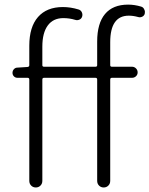

<svg xmlns="http://www.w3.org/2000/svg" viewBox="-20 -828 660 848"><path d="M603.5 -798.8Q613.3 -795.9 617.2 -786.1Q620.1 -780.3 620.1 -775.4Q620.1 -771.5 619.1 -766.6Q616.2 -757.8 607.4 -753.9Q598.6 -750 589.8 -752.9Q568.4 -758.8 548.8 -758.8Q466.8 -758.8 466.8 -641.6V-540Q466.8 -533.2 474.6 -533.2H563.5Q573.2 -533.2 580.6 -525.9Q587.9 -518.6 587.9 -508.3Q587.9 -498 580.6 -491.2Q573.2 -484.4 563.5 -484.4H474.6Q466.8 -484.4 466.8 -476.6V-29.3Q466.8 -16.6 458.5 -8.3Q450.2 0 438 0Q425.8 0 417.5 -8.3Q409.2 -16.6 409.2 -29.3V-476.6Q409.2 -484.4 401.4 -484.4H174.8Q167 -484.4 167 -476.6V-29.3Q167 -16.6 158.7 -8.3Q150.4 0 138.2 0Q126 0 117.7 -8.3Q109.4 -16.6 109.4 -29.3V-476.6Q109.4 -484.4 101.6 -484.4H56.6Q47.9 -484.4 41.5 -490.7Q35.2 -497.1 35.2 -506.3Q35.2 -515.6 41.5 -522.5Q47.9 -529.3 56.6 -529.3L101.6 -532.2Q109.4 -533.2 109.4 -540V-626Q109.4 -709 147.9 -752.9Q186.5 -796.9 257.8 -796.9Q292 -796.9 327.1 -786.1Q336.9 -783.2 341.3 -773.9Q345.7 -764.6 342.8 -754.9Q339.8 -745.1 330.6 -741.2Q321.3 -737.3 312.5 -740.2Q287.1 -748 259.8 -748Q214.8 -748 190.9 -715.3Q167 -682.6 167 -622.1V-540Q167 -533.2 174.8 -533.2H401.4Q409.2 -533.2 409.2 -540V-644.5Q409.2 -724.6 443.8 -766.1Q478.5 -807.6 545.9 -807.6Q574.2 -807.6 603.5 -798.8Z"/></svg>

Font: irohamaru Light
Style: Regular
Weight: 200
Designer: [Source Han Sans]
Ryoko NISHIZUKA  (kana & ideographs); Paul D. Hunt (Latin, Greek & Cyrillic); Wenlong ZHANG  (bopomofo
Version: Version 1.01